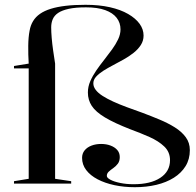

<svg xmlns="http://www.w3.org/2000/svg" viewBox="-20 -765 816 800"><path d="M541.9 15Q496.6 15 456.8 6.5Q417.1 -2 386.7 -17.9Q356.2 -33.9 339.1 -56.5Q322 -79 322 -107.2Q322 -125.6 332.6 -138.5Q343.1 -151.4 361.2 -158.3Q379.3 -165.2 401.4 -165.2Q423.1 -165.2 440.7 -158.5Q458.4 -151.8 468.7 -139.9Q479 -128 479 -110.6Q479 -93.5 470.9 -82.8Q462.8 -72.1 452.1 -64.7Q441.4 -57.4 433.2 -49.9Q425.1 -42.4 425.1 -32.1Q425.1 -24 440.3 -16Q455.5 -7.9 481 -2.7Q506.5 2.6 536.7 2.6Q607.5 2.6 647.9 -24.1Q688.4 -50.8 688.4 -97.6Q688.4 -131.7 664.4 -154.6Q640.5 -177.4 602.8 -194.2Q565.2 -210.9 522.9 -226.4Q456.4 -252.3 417.5 -275.6Q378.6 -298.9 362.4 -323.7Q346.2 -348.5 346.2 -379.4Q346.2 -403.7 356.1 -426.5Q365.9 -449.2 381.3 -471.6Q396.8 -494 414.2 -515.9Q431.6 -537.9 447 -559.2Q462.4 -580.5 472.3 -601.4Q482.1 -622.2 482.1 -642.5Q482.1 -670.1 466.1 -690.7Q450.1 -711.4 418.3 -722.9Q386.6 -734.4 338.4 -734.4Q294.9 -734.4 266.6 -728.2Q238.3 -722 222.3 -711.2Q206.3 -700.4 199.8 -685Q193.3 -669.6 193.3 -651.2Q193.3 -632.5 195.4 -607.2Q197.5 -581.9 201.5 -554.2Q205.4 -526.5 209.6 -500V-20L276.6 -10V0H38.3V-10L99.6 -20V-480H38.3V-490L99.6 -500Q97.3 -537.5 97.7 -574.1Q98.1 -610.7 103.3 -637Q107.2 -659.6 117.9 -677.1Q128.5 -694.7 146.8 -707.4Q165 -720.1 191.5 -728.3Q218 -736.6 253.9 -740.8Q289.8 -745 336.3 -745Q393.2 -745 438 -734.9Q482.7 -724.8 513.9 -706.7Q545.1 -688.7 561.7 -665.8Q578.2 -643 578.2 -616.9Q578.2 -595.1 566.7 -577.3Q555.3 -559.6 536.6 -544.8Q518 -530 495.8 -517.6Q473.6 -505.1 451.4 -493.5Q429.2 -481.9 410.5 -470.1Q391.9 -458.2 380.4 -445.4Q368.9 -432.6 368.9 -417.6Q368.9 -403.4 379 -390.3Q389 -377.2 407.7 -365.3Q426.3 -353.4 451.6 -341.8Q476.8 -330.3 507.8 -318.8Q538.8 -307.3 573.6 -295Q609.6 -281.5 644.8 -266.8Q680 -252.1 708.5 -234.3Q737 -216.5 754 -193.3Q771 -170.2 771 -139.3Q771 -101.6 753.2 -72.7Q735.3 -43.9 704.3 -24.4Q673.2 -4.9 631.7 5.1Q590.2 15 541.9 15Z"/></svg>

Font: Kalnia Thin
Style: Regular
Weight: 100
Version: Version 1.105